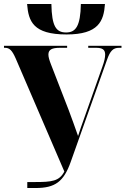

<svg xmlns="http://www.w3.org/2000/svg" viewBox="-20 -944 630 964"><path d="M314 -771C475 -771 501 -838 507 -924H386C384 -812 360 -781 312 -781C262 -781 240 -811 238 -924H116C123 -837 146 -771 314 -771ZM117 0H159C257 0 300 -32 335 -131L517 -643C533 -689 548 -704 578 -704H590V-714H423V-704H462C494 -704 508 -695 508 -670C508 -656 504 -636 494 -609L400 -343C391 -318 382 -293 372 -261C356 -306 341 -349 325 -391L237 -618C228 -641 223 -657 223 -670C223 -695 241 -704 281 -704H317V-714H0V-704H5C28 -704 41 -691 59 -650L303 -83C278 -34 240 -30 154 -30H117Z"/></svg>

Font: Noto Serif Display ExtraCondensed Black
Style: Regular
Weight: 900
Width: 2
Designer: Monotype Design Team
Foundry: Monotype Imaging Inc.
Version: Version 2.009